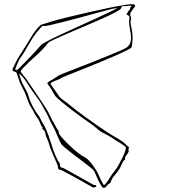

<svg xmlns="http://www.w3.org/2000/svg" viewBox="-20 -827 860 932"><path d="M72 -471Q76 -457 80.5 -443.5Q85 -430 92 -416Q100 -401 108 -386.5Q116 -372 120 -356Q128 -329 143 -304Q148 -294 154 -284.5Q160 -275 167 -266Q172 -260 175.5 -252Q179 -244 183 -237Q197 -215 206.5 -192Q216 -169 223 -146Q231 -121 240 -95.5Q249 -70 262 -46Q265 -42 268.5 -36.5Q272 -31 271 -26Q270 -14 285 -12Q287 -12 302 -3.5Q317 5 339 17Q361 29 383 41.5Q405 54 420 62.5Q435 71 437 71Q440 71 443 71Q446 71 447 74Q449 79 445 80Q442 81 438.5 82.5Q435 84 431 83Q429 82 413.5 73Q398 64 375.5 51.5Q353 39 331 27Q309 15 293 6.5Q277 -2 275 -2Q261 -2 261 -16Q261 -23 258 -29Q249 -49 240.5 -69Q232 -89 224 -109Q220 -121 216.5 -133.5Q213 -146 207 -157Q202 -168 200 -180.5Q198 -193 185 -202Q189 -207 185.5 -210Q182 -213 180 -217Q176 -228 171.5 -237.5Q167 -247 160 -257Q151 -268 145 -281Q139 -294 131 -306Q123 -318 118.5 -330.5Q114 -343 109 -356Q103 -374 94 -391Q85 -408 77 -425Q73 -436 69.5 -446.5Q66 -457 63 -467Q61 -477 52 -479Q37 -482 42 -494Q50 -511 57.5 -526.5Q65 -542 75 -557Q89 -579 103 -601Q117 -623 130 -645Q139 -660 150 -675Q161 -690 174 -703Q176 -705 178 -706Q180 -707 183 -708Q197 -713 231.5 -723Q266 -733 313 -744.5Q360 -756 410.5 -767.5Q461 -779 507 -788.5Q553 -798 585 -803Q617 -808 627 -806Q638 -805 635 -795Q634 -793 632 -790.5Q630 -788 628 -786Q621 -777 615 -767.5Q609 -758 614 -747Q618 -741 616 -733Q612 -720 615 -707.5Q618 -695 620 -682Q624 -661 623.5 -640Q623 -619 619 -598Q618 -594 595 -582.5Q572 -571 535.5 -555Q499 -539 457.5 -522Q416 -505 377.5 -489.5Q339 -474 312.5 -463.5Q286 -453 280 -450Q271 -443 256 -438Q241 -433 231 -427Q222 -422 229 -414Q239 -401 248.5 -386.5Q258 -372 268 -358Q276 -348 290 -339Q304 -330 315 -320Q324 -312 345.5 -295.5Q367 -279 394.5 -259Q422 -239 450 -219.5Q478 -200 501 -185Q524 -170 535 -164Q543 -160 550.5 -155.5Q558 -151 565 -146Q583 -135 595 -121Q598 -118 603 -115Q608 -112 605 -107Q602 -103 604 -99Q606 -95 604 -90Q600 -81 593 -73Q586 -65 587 -54Q587 -50 584 -50Q580 -48 578.5 -45Q577 -42 575 -39Q571 -31 567.5 -22.5Q564 -14 559 -6Q549 10 535.5 25Q522 40 517 59Q517 59 515 61Q508 65 503 70Q498 75 493 81Q484 90 476 81Q464 63 456 46Q451 35 446.5 24Q442 13 437 3Q434 -2 418 -15Q402 -28 379.5 -45Q357 -62 334.5 -79Q312 -96 296 -109.5Q280 -123 277 -128Q265 -151 255.5 -175Q246 -199 233 -222Q223 -239 215.5 -257.5Q208 -276 197 -293Q189 -307 181.5 -321Q174 -335 164 -348Q149 -368 134.5 -389Q120 -410 107 -431Q93 -453 72 -471ZM594 -797Q580 -798 575.5 -797.5Q571 -797 568 -787Q566 -781 540.5 -767.5Q515 -754 476 -736.5Q437 -719 393 -700.5Q349 -682 309.5 -665Q270 -648 243 -635.5Q216 -623 212 -617Q188 -586 154.5 -556.5Q121 -527 93 -498Q81 -485 80.5 -481Q80 -477 92 -463Q106 -447 117 -430Q128 -413 140 -396Q157 -371 174 -346Q191 -321 207 -295Q217 -279 224 -263Q231 -247 241 -231Q246 -222 250.5 -213Q255 -204 261 -196Q265 -192 265 -186.5Q265 -181 268 -176Q271 -170 284 -155.5Q297 -141 316 -122.5Q335 -104 355.5 -87.5Q376 -71 394 -62Q404 -57 416 -43Q428 -29 438.5 -13.5Q449 2 454 12Q460 25 465.5 37.5Q471 50 478 62Q480 64 480.5 67Q481 70 485 70Q489 70 491 67.5Q493 65 494 63Q505 49 514 34Q523 19 534 6Q548 -11 557.5 -29.5Q567 -48 577 -67Q582 -78 586 -88.5Q590 -99 591 -110Q592 -112 590.5 -113.5Q589 -115 587 -116Q574 -127 557 -136.5Q540 -146 525 -157Q504 -171 483.5 -180.5Q463 -190 446 -207Q444 -209 433 -217.5Q422 -226 420 -227Q412 -232 387.5 -249.5Q363 -267 334 -289Q305 -311 281 -331Q257 -351 249 -360Q239 -375 232 -389Q225 -403 213 -417Q206 -424 216 -430Q228 -437 240.5 -444.5Q253 -452 264 -460Q269 -463 294 -473Q319 -483 355.5 -497Q392 -511 432 -527Q472 -543 508 -557.5Q544 -572 568.5 -583Q593 -594 597 -598Q614 -612 615.5 -634Q617 -656 612 -678Q610 -692 607.5 -706.5Q605 -721 608 -735Q609 -740 607.5 -746Q606 -752 597 -755Q592 -757 596 -761Q599 -764 600.5 -768.5Q602 -773 606 -776Q611 -780 612 -786Q613 -792 617 -796Q619 -798 617 -798.5Q615 -799 613 -799Q608 -800 603 -799Q598 -798 594 -797ZM534 -786Q532 -786 507 -779.5Q482 -773 444 -762.5Q406 -752 363.5 -740.5Q321 -729 283 -719.5Q245 -710 220.5 -704.5Q196 -699 193 -701Q189 -704 184.5 -699.5Q180 -695 177 -692Q157 -670 142 -648Q134 -635 126 -622Q118 -609 110 -595Q103 -582 94.5 -568.5Q86 -555 76 -542Q74 -539 73 -536Q72 -533 70 -530Q66 -521 62 -512Q58 -503 55 -494Q52 -489 56 -488Q58 -487 60.5 -487.5Q63 -488 65 -489Q71 -493 75 -497.5Q79 -502 83 -506Q107 -531 131.5 -556Q156 -581 178 -607Q184 -614 211 -628Q238 -642 277.5 -660.5Q317 -679 361.5 -699Q406 -719 446 -737.5Q486 -756 514 -769.5Q542 -783 549 -788Q556 -793 549.5 -789.5Q543 -786 534 -786Z"/></svg>

Font: Rock 3D
Style: Regular
Weight: 400
Version: Version 1.000